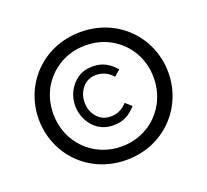

<svg xmlns="http://www.w3.org/2000/svg" viewBox="-128 -899 1152 1069"><g transform="rotate(-20 448.0 -364.5)"><path d="M64.9 -364.7C64.9 -160.6 222.7 14.2 448.7 14.2C674.8 14.2 832.5 -160.6 832.5 -364.7C832.5 -569.8 674.3 -743.2 448.7 -743.2C223.1 -743.2 64.9 -569.8 64.9 -364.7ZM151.4 -364.7C151.4 -420.9 164.6 -471.7 190.4 -517.1C216.3 -562 252 -597.7 296.9 -624C341.8 -650.4 392.6 -663.6 448.7 -663.6C504.9 -663.6 555.7 -650.4 600.6 -624C645.5 -597.7 681.2 -562 707 -517.1C732.9 -471.7 746.1 -420.9 746.1 -364.7C746.1 -196.8 617.7 -65.4 448.7 -65.4C279.8 -65.4 151.4 -196.8 151.4 -364.7ZM581.5 -474.1C542.5 -517.1 505.9 -540 445.3 -540C411.6 -540 382.3 -531.7 357.9 -515.1C308.6 -481.4 281.2 -424.8 281.2 -365.7C281.2 -336.4 288.1 -308.6 301.3 -282.2C327.6 -229 377.4 -191.9 445.3 -191.9C505.9 -191.9 542.5 -213.9 581.5 -256.8L545.9 -288.1C519 -258.3 486.8 -243.2 448.7 -243.2C415 -243.2 388.2 -255.4 367.7 -279.3C347.2 -303.2 336.9 -332 336.9 -365.7C336.9 -399.4 347.2 -428.2 367.7 -452.6C388.2 -476.6 415 -488.8 448.7 -488.8C486.8 -488.8 519 -473.6 545.9 -442.9Z"/></g></svg>

Font: Estedad SemiBold
Style: Regular
Weight: 600
Designer: Amin Abedi
Version: Version 7.3